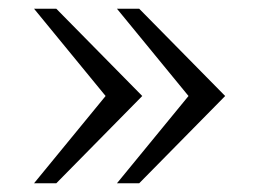

<svg xmlns="http://www.w3.org/2000/svg" viewBox="-20 -546 584 440"><path d="M299 -526 496 -326 299 -126H248L412 -326L248 -526ZM109 -526 306 -326 109 -126H58L222 -326L58 -526Z"/></svg>

Font: Archivo SemiExpanded Thin
Style: Regular
Weight: 250
Width: 6
Designer: Hector Gatti
Foundry: Omnibus-Type
Version: Version 2.001